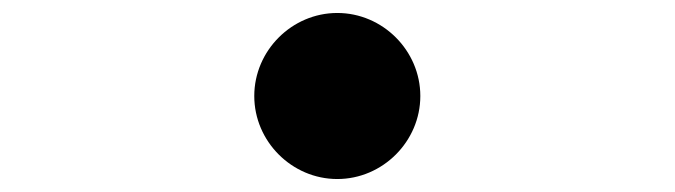

<svg xmlns="http://www.w3.org/2000/svg" viewBox="-20 -528 1040 296"><path d="M500 -508C430 -508 372 -450 372 -380C372 -310 430 -252 500 -252C570 -252 628 -310 628 -380C628 -450 570 -508 500 -508Z"/></svg>

Font: Noto Sans Mono CJK HK
Style: Bold
Weight: 700
Designer: Ryoko NISHIZUKA 西塚涼子 (kana, bopomofo & ideographs); Paul D. Hunt (Latin, Greek & Cyrillic); Sandoll Communications 산돌커뮤니
Foundry: Adobe
Version: Version 2.004;hotconv 1.0.118;makeotfexe 2.5.65603